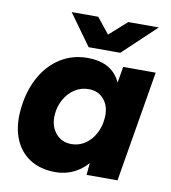

<svg xmlns="http://www.w3.org/2000/svg" viewBox="-80 -770 761 852"><g transform="rotate(10 300.0 -344.0)"><path d="M373.6 -93 441.6 -500H588.3L504.3 0H364.9ZM28 -247.3Q37.4 -324.8 71.2 -384.8Q104.9 -444.8 158.6 -478.4Q212.3 -512 280.2 -512Q380.6 -512 421.5 -442.3Q462.4 -372.6 446.5 -253.8Q437.1 -169.4 406.8 -109.6Q376.6 -49.7 329.9 -18.9Q283.3 12 225.5 12Q156.1 12 107.9 -20.3Q59.7 -52.6 38.8 -111.3Q17.9 -169.9 28 -247.3ZM400.3 -259.7Q405.3 -310.9 379.6 -343.6Q353.8 -376.4 308.3 -376.4Q273.9 -376.4 245.8 -358Q217.7 -339.7 200.1 -308.6Q182.6 -277.4 179.7 -241.2Q175.4 -189.9 202.3 -156.4Q229.1 -122.9 274.6 -122.9Q308.4 -122.9 336.1 -141.5Q363.7 -160.2 380.6 -191.8Q397.4 -223.4 400.3 -259.7ZM276.5 -563.4 429.4 -700H567.1L418.2 -559.6H276.5ZM174.3 -700H294L403.8 -563.2L403.3 -559.6H275.5Z"/></g></svg>

Font: Oak Sans Light Italic
Style: Regular
Weight: 400
Italic angle: -9.5°
Foundry: Erik Kennedy, Walven
Version: Version 1.000;Glyphs 3.1.2 (3151)